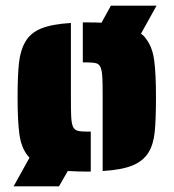

<svg xmlns="http://www.w3.org/2000/svg" viewBox="-20 -597 612 677"><path d="M495 -460Q517 -432 523.5 -385.5Q530 -339 530 -254Q530 -175 525.5 -131.5Q521 -88 504 -60Q485 -29 447 -13.5Q409 2 342 6V-254Q342 -305 341 -322Q340 -346 335 -358.5Q330 -371 319 -374Q307 -377 286 -377H272V-518H286Q322 -518 338 -517L371 -577H532L477 -478Q488 -471 495 -460ZM286 -133H300V8H286Q259 8 219 6L188 60H28L84 -41L77 -49Q55 -77 48.5 -123Q42 -169 42 -254Q42 -332 47 -376Q52 -420 69 -449Q87 -481 125 -496.5Q163 -512 230 -516V-254Q230 -203 231 -187Q232 -163 237 -151Q242 -139 254 -136Q264 -133 286 -133Z"/></svg>

Font: Saira Stencil One
Style: Regular
Weight: 400
Designer: Hector Gatti with collaboration of the Omnibus-Type team
Foundry: Omnibus-Type
Version: Version 1.004